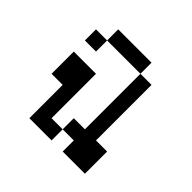

<svg xmlns="http://www.w3.org/2000/svg" viewBox="-132 -632 764 764"><g transform="rotate(45 250.0 -250.0)"><path d="M125 -187.5V0H250V-62.5H187.5Q187.5 -62.5 187.5 -312.5H62.5Q62.5 -312.5 62.5 -187.5ZM312.5 -62.5V0H437.5Q437.5 0 437.5 -125H375V-437.5H312.5V-125H250V-62.5ZM125 -437.5H62.5V-375H125ZM125 -437.5H312.5V-500H125Z"/></g></svg>

Font: Unifont
Style: Regular
Weight: 500
Version: Version 15.1.04